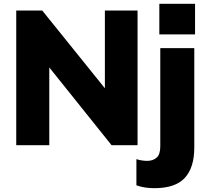

<svg xmlns="http://www.w3.org/2000/svg" viewBox="-20 -760 1093 1005"><path d="M65 0V-705H201L529 -298V-705H700V0H564L238 -407V0ZM814 -580V-740H1001V-580ZM788 225Q764 225 740 221.5Q716 218 694 210V73Q721 82 751 82Q780 82 799.5 65.5Q819 49 819 6V-508H997V12Q997 117 947.5 171Q898 225 788 225Z"/></svg>

Font: Mulish Black
Style: Regular
Weight: 900
Designer: Vernon Adams
Foundry: Vernon Adams
Version: Version 3.603; ttfautohint (v1.8.3)